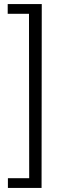

<svg xmlns="http://www.w3.org/2000/svg" viewBox="-20 -762 334 947"><path d="M186 -742H18V-694H123L124 117H19V165H185Z"/></svg>

Font: 18Franklin Light
Style: Regular
Weight: 300
Designer: Pablo Impallari, Rodrigo Fuenzalida (Modified by Dan O. Williams)
Version: Version 0.025;PS 000.025;hotconv 1.0.88;makeotf.lib2.5.64775